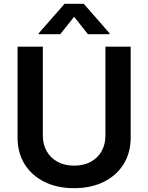

<svg xmlns="http://www.w3.org/2000/svg" viewBox="-20 -971 774 1002"><path d="M530.2 -727.3H661.9V-252.1Q661.9 -174 625.2 -114.7Q588.4 -55.4 522 -22.2Q455.6 11 366.8 11Q277.7 11 211.3 -22.2Q144.9 -55.4 108.3 -114.7Q71.7 -174 71.7 -252.1V-727.3H203.5V-263.1Q203.5 -217.7 223.5 -182.2Q243.6 -146.7 280.2 -126.6Q316.8 -106.5 366.8 -106.5Q416.9 -106.5 453.7 -126.6Q490.4 -146.7 510.3 -182.2Q530.2 -217.7 530.2 -263.1ZM438.9 -792.6 366.8 -883.5 294.7 -792.6H182.2V-797.6L316.8 -951H417.3L551.5 -797.6V-792.6Z"/></svg>

Font: InterMG SemiBold
Style: Regular
Weight: 600
Designer: Rasmus Andersson
Foundry: rsms
Version: Version 3.019;December 26, 2023;FontCreator 15.0.0.2955 64-b